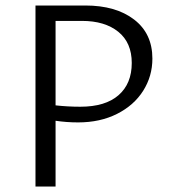

<svg xmlns="http://www.w3.org/2000/svg" viewBox="-20 -678 623 698"><path d="M182 -239V0H109V-658H290Q401 -658 467.5 -607Q534 -556 534 -465Q534 -401 500.5 -348Q467 -295 405.5 -264Q344 -233 264 -233Q222 -233 182 -239ZM272 -290Q363 -290 411 -332Q459 -374 459 -449Q459 -523 410 -562.5Q361 -602 278 -602H182V-295Q226 -290 272 -290Z"/></svg>

Font: QiushuiShotai Bright
Style: Regular
Weight: 400
Designer: Christian Thalmann (Catharsis Fonts)
Version: Version 1.250;